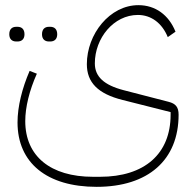

<svg xmlns="http://www.w3.org/2000/svg" viewBox="-20 -485 758 745"><path d="M170 -324H175C191 -324 202 -333 202 -352C202 -372 191 -381 175 -381H170C154 -381 143 -372 143 -352C143 -333 154 -324 170 -324ZM43 -324H48C64 -324 75 -333 75 -352C75 -372 64 -381 48 -381H43C27 -381 16 -372 16 -352C16 -333 27 -324 43 -324ZM355 240C555 240 673 136 673 -40C673 -69 662 -83 634 -90L460 -135C383 -155 348 -188 348 -239C348 -337 421 -427 515 -427C567 -427 609 -395 631 -341L661 -362C635 -427 583 -465 517 -465C406 -465 317 -353 317 -236C317 -165 360 -121 456 -97L642 -50V-40C642 112 541 201 368 201H341C176 201 78 121 78 -15C78 -69 94 -134 123 -199L95 -210C66 -143 48 -72 48 -10C48 147 162 240 355 240Z"/></svg>

Font: IBM Plex Arabic ExtraLight
Style: Regular
Weight: 200
Designer: Mike Abbink, Paul van der Laan, Pieter van Rosmalen, Wael Morcos, Khajak Apelian
Foundry: Bold Monday
Version: Version 1.0